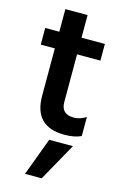

<svg xmlns="http://www.w3.org/2000/svg" viewBox="-132 -687 644 1001"><g transform="rotate(15 189.5 -187.0)"><path d="M200 255H110L186 51H314ZM255 5Q91 5 91 -161V-417H15V-507H91V-629H211V-507H337V-417H211V-159Q211 -127 228 -110.5Q245 -94 279 -94Q313 -94 345 -115V-12Q310 5 255 5Z"/></g></svg>

Font: Hind Guntur SemiBold
Style: Regular
Weight: 600
Designer: Manushi Parikh, Hitesh Malaviya
Foundry: Indian Type Foundry
Version: Version 1.000;PS 1.0;hotconv 1.0.86;makeotf.lib2.5.63406; tt